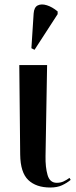

<svg xmlns="http://www.w3.org/2000/svg" viewBox="-20 -826 337 856"><path d="M204 10Q141 10 106 -23.5Q71 -57 70 -137L66 -536H190L183 -130Q182 -81 192 -46Q202 -11 233 -11Q250 -11 263 -17Q276 -23 290 -33L295 -24Q278 -10 256.5 0Q235 10 204 10ZM134 -604 120 -611 130 -766Q132 -794 148.5 -802Q165 -810 189 -802.5Q213 -795 237 -775V-763Z"/></svg>

Font: Noto Serif Display ExtraCondensed SemiBold
Style: Regular
Weight: 600
Width: 2
Designer: Monotype Design Team
Foundry: Monotype Imaging Inc.
Version: Version 2.009